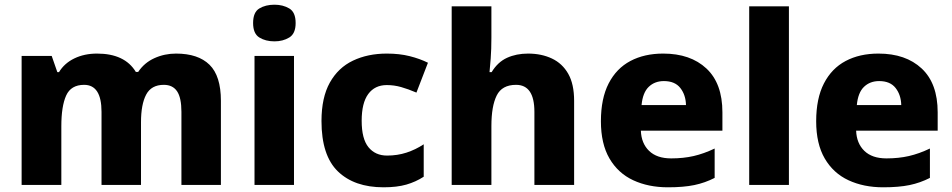

<svg xmlns="http://www.w3.org/2000/svg" viewBox="-20 -787 4052 817"><path d="M729 -559Q823 -559 871.5 -511.5Q920 -464 920 -358V0H752V-311Q752 -371 733.5 -398.5Q715 -426 677 -426Q624 -426 602 -384.5Q580 -343 580 -267V0H412V-311Q412 -426 338 -426Q282 -426 261.5 -380.5Q241 -335 241 -250V0H72V-549H200L224 -480H231Q254 -518 296.5 -538.5Q339 -559 393 -559Q511 -559 558 -481H568Q594 -520 637 -539.5Q680 -559 729 -559Z M1148 -767Q1184 -767 1211 -751Q1238 -735 1238 -689Q1238 -644 1211 -627.5Q1184 -611 1148 -611Q1110 -611 1083.5 -627.5Q1057 -644 1057 -689Q1057 -735 1083.5 -751Q1110 -767 1148 -767ZM1231 -549V0H1063V-549Z M1612 10Q1488 10 1418 -57.5Q1348 -125 1348 -272Q1348 -372 1383.5 -435.5Q1419 -499 1482 -529Q1545 -559 1626 -559Q1680 -559 1723.5 -548Q1767 -537 1801 -520L1752 -393Q1717 -408 1687 -416.5Q1657 -425 1626 -425Q1575 -425 1547 -387Q1519 -349 1519 -273Q1519 -196 1548 -160.5Q1577 -125 1627 -125Q1671 -125 1709.5 -137.5Q1748 -150 1783 -173V-35Q1749 -13 1709 -1.5Q1669 10 1612 10Z M2071 -627Q2071 -577 2068 -537.5Q2065 -498 2063 -480H2072Q2098 -523 2137.5 -541Q2177 -559 2227 -559Q2284 -559 2328.5 -538Q2373 -517 2398 -473Q2423 -429 2423 -358V0H2254V-311Q2254 -426 2176 -426Q2116 -426 2093.5 -380.5Q2071 -335 2071 -251V0H1902V-760H2071Z M2802 -559Q2918 -559 2986 -495.5Q3054 -432 3054 -309V-231H2707Q2709 -177 2742 -145Q2775 -113 2836 -113Q2888 -113 2931.5 -123Q2975 -133 3021 -155V-30Q2980 -9 2934.5 0.5Q2889 10 2822 10Q2739 10 2674.5 -20Q2610 -50 2573.5 -112.5Q2537 -175 2537 -271Q2537 -368 2570 -432Q2603 -496 2662.5 -527.5Q2722 -559 2802 -559ZM2805 -442Q2766 -442 2740.5 -417.5Q2715 -393 2710 -340H2899Q2898 -383 2875 -412.5Q2852 -442 2805 -442Z M3337 0H3168V-760H3337Z M3718 -559Q3834 -559 3902 -495.5Q3970 -432 3970 -309V-231H3623Q3625 -177 3658 -145Q3691 -113 3752 -113Q3804 -113 3847.5 -123Q3891 -133 3937 -155V-30Q3896 -9 3850.5 0.5Q3805 10 3738 10Q3655 10 3590.5 -20Q3526 -50 3489.5 -112.5Q3453 -175 3453 -271Q3453 -368 3486 -432Q3519 -496 3578.5 -527.5Q3638 -559 3718 -559ZM3721 -442Q3682 -442 3656.5 -417.5Q3631 -393 3626 -340H3815Q3814 -383 3791 -412.5Q3768 -442 3721 -442Z"/></svg>

Font: Noto Sans Kannada ExtraBold
Style: Regular
Weight: 800
Designer: Jelle Bosma - Monotype Design Team
Foundry: Monotype Imaging Inc.
Version: Version 2.005; ttfautohint (v1.8.4.7-5d5b)